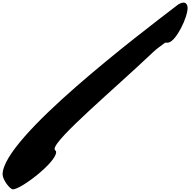

<svg xmlns="http://www.w3.org/2000/svg" viewBox="-56 -1434 1459 1473"><path d="M43.5 18.6C105.5 18.6 374.5 -188.5 374.5 -266.6C374.5 -280.8 362.8 -279.3 362.8 -291.5C362.8 -368.2 826.7 -755.9 1118.7 -1034.2C1151.9 -1065.9 1175.3 -1078.6 1211.4 -1106.9C1222.2 -1105.5 1231 -1106 1239.7 -1108.4C1296.9 -1123.5 1383.3 -1299.3 1383.3 -1373.5C1383.3 -1393.6 1372.6 -1414.1 1353 -1414.1C1334 -1414.1 1314.5 -1402.3 1303.7 -1394C1019 -1175.3 -36.1 -377 -36.1 -96.2C-36.1 -56.2 19.5 18.6 43.5 18.6Z"/></svg>

Font: Bodega Script
Style: Medium
Weight: 500
Italic angle: 39.7°
Version: Version 001.000